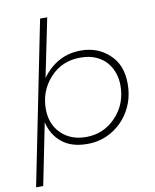

<svg xmlns="http://www.w3.org/2000/svg" viewBox="-99 -817 877 1086"><g transform="rotate(-10 339.0 -274.0)"><path d="M60 194H19L207 -742H248L179 -406Q266 -524 402 -524Q499 -524 564 -463Q631 -403 631 -294Q631 -234 612.8 -184.8Q594.5 -135.5 563 -97.8Q531.5 -60 490 -35.5Q426 3 349 3Q257 3 202.5 -41.5Q148 -86 131 -160ZM348 -37Q449 -37 519 -110.5Q589 -184 589 -291Q589 -326.5 577.8 -361.2Q566.5 -396 542.8 -423.8Q519 -451.5 481.8 -468.2Q444.5 -485 392 -485Q286 -485 218 -410.5Q150 -336 150 -232Q150 -145 205 -91Q260 -37 348 -37Z"/></g></svg>

Font: Argentum Sans ExtraLight
Style: Italic
Weight: 200
Italic angle: -11°
Designer: Julieta Ulanovsky (font), Cristiano Sobral (main changes and remaster)
Foundry: Julieta Ulanovsky (font), Cristiano Sobral (main changes and remaster)
Version: Version 2.007;June 15, 2022;FontCreator 14.0.0.2814 64-bit; 